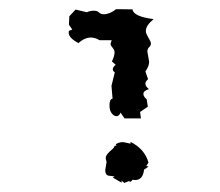

<svg xmlns="http://www.w3.org/2000/svg" viewBox="-20 -464 484 423"><path d="M267.6 -147.5V-151.4Q298.8 -135.7 307.1 -106L302.2 -98.1L307.6 -97.2L297.4 -90.3Q294.9 -67.4 277.8 -67.4L272 -67.9L268.1 -63.5L263.7 -64.9L253.9 -61L248 -65.9V-61.5L228.5 -72.8L232.4 -75.2L221.7 -76.7Q211.9 -76.7 211.9 -89.4L214.8 -107.4L212.9 -114.7Q212.9 -119.6 215.6 -123.3Q218.3 -127 221.4 -129.9Q224.6 -132.8 228 -135.7Q231.4 -138.7 232.9 -143.1L236.8 -142.6L234.9 -146Q241.2 -150.9 251.5 -150.9ZM272 -443.4Q273.4 -427.7 318.4 -421.9Q301.3 -407.7 301.3 -396Q301.3 -392.6 303 -388.7Q304.7 -384.8 306.9 -381.1Q309.1 -377.4 310.8 -374Q312.5 -370.6 312.5 -368.2Q312.5 -363.3 308.6 -360.1Q304.7 -356.9 304.7 -350.1L308.6 -328.1Q308.6 -317.9 300.3 -306.6L306.2 -289.6Q300.3 -284.2 300.3 -279.8Q300.3 -273.9 308.1 -267.6Q295.9 -264.2 295.9 -256.8Q295.9 -251.5 303.2 -245.1L305.7 -229L288.6 -217.3L290.5 -203.1H254.4L245.6 -215.8Q242.2 -208 236.8 -208Q231 -208 226.1 -214.4Q221.2 -220.7 221.2 -231.9Q221.2 -245.6 228 -246.6L225.6 -274.9L232.9 -304.7Q228.5 -307.6 228.5 -311Q228.5 -316.4 234.9 -321.3L226.6 -328.6Q232.4 -340.8 232.4 -348.6Q232.4 -352.1 231 -354.5Q229.5 -356.9 228 -358.9Q226.6 -360.8 225.1 -362.8Q223.6 -364.7 223.6 -367.7L226.1 -375.5H199.2Q189.5 -381.3 180.2 -381.3Q166.5 -381.3 152.8 -369.1Q131.3 -380.4 131.3 -392.1L131.8 -396L139.2 -398.9L131.8 -409.7L132.8 -428.2L146.5 -442.9L171.4 -437Q177.7 -440.4 187 -440.4Q194.3 -440.4 198.2 -436.5Q202.1 -432.6 208.5 -432.6Q221.7 -432.6 235.8 -443.8Z"/></svg>

Font: Truetypewriter PolyglOTT
Style: Regular
Weight: 400
Designer: Sergey Beatoff a.k.a. Sam_T
Version: Version 3.76